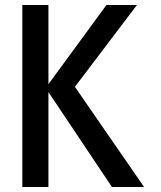

<svg xmlns="http://www.w3.org/2000/svg" viewBox="-20 -745 640 765"><path d="M173 -378V0H69V-725H173V-409.5L404 -725H525.5L278.5 -399L554 0H426Z"/></svg>

Font: JuliaMono Medium
Style: Regular
Weight: 500
Monospace: yes
Designer: cormullion
Foundry: corm
Version: Version 0.054; ttfautohint (v1.8.4)